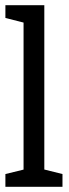

<svg xmlns="http://www.w3.org/2000/svg" viewBox="-20 -720 266 740"><path d="M70.8 0V-700H150.8V0ZM0.8 -700H80.8L85.7 -629.2L0.8 -650.8ZM140.8 0 134.2 -70.8 220.8 -49.2V0ZM0.8 0V-49.2L85.8 -70L80.8 0Z"/></svg>

Font: Epunda Slab Light
Style: Regular
Weight: 300
Designer: Simon Atzbach
Foundry: typofactur
Version: Version 1.102